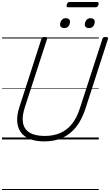

<svg xmlns="http://www.w3.org/2000/svg" viewBox="-20 -1381 1090 1901"><path d="M419 19Q332 19 273 -5.5Q214 -30 183.5 -75Q153 -120 150 -183Q147 -246 172 -321L390 -996Q393 -1006 400 -1010.5Q407 -1015 423 -1015Q437 -1015 443.5 -1010.5Q450 -1006 446 -995L225 -316Q197 -229 207.5 -166Q218 -103 271.5 -69Q325 -35 423 -35Q511 -35 578.5 -65Q646 -95 694 -156Q742 -217 771 -309L994 -996Q997 -1006 1003.5 -1010.5Q1010 -1015 1026 -1015Q1055 -1015 1049 -995L826 -305Q791 -197 734.5 -125Q678 -53 599.5 -17Q521 19 419 19ZM615 -1103Q598 -1103 586.5 -1111.5Q575 -1120 575 -1138Q575 -1162 590 -1181.5Q605 -1201 633 -1201Q650 -1201 661.5 -1192Q673 -1183 673 -1165Q673 -1141 658.5 -1122Q644 -1103 615 -1103ZM861 -1103Q843 -1103 831.5 -1111.5Q820 -1120 820 -1138Q820 -1162 835 -1181.5Q850 -1201 878 -1201Q895 -1201 906.5 -1192Q918 -1183 918 -1165Q918 -1141 903.5 -1122Q889 -1103 861 -1103ZM654 -1309Q643 -1309 640 -1315.5Q637 -1322 641 -1334Q644 -1348 650.5 -1354.5Q657 -1361 668 -1361H941Q953 -1361 955.5 -1354Q958 -1347 955 -1334Q951 -1322 944.5 -1315.5Q938 -1309 927 -1309ZM0 490H958V500H0ZM0 -20H958V0H0ZM0 -505H958V-500H0ZM0 -1010H958V-1000H0Z"/></svg>

Font: Playwrite NZ Guides
Style: Regular
Weight: 400
Designer: Veronika Burian, José Scaglione
Foundry: TypeTogether
Version: Version 1.003